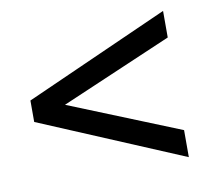

<svg xmlns="http://www.w3.org/2000/svg" viewBox="-60 -593 687 608"><g transform="rotate(-10 284.0 -289.0)"><path d="M500.5 -54.2 37.6 -249V-317.9L500.5 -524.4V-439L143.1 -285.6L500.5 -141.1Z"/></g></svg>

Font: Shanti
Style: Regular
Weight: 400
Designer: vernon adams
Foundry: vernon adams
Version: Version 1.000